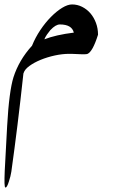

<svg xmlns="http://www.w3.org/2000/svg" viewBox="-145 -381 564 852"><path d="M51.8 -206.5Q76.7 -216.3 109.9 -223.9Q143.1 -231.4 182.6 -236.3Q173.8 -272.5 120.6 -272.5Q102.1 -272.5 79.1 -248L79.6 -249Q70.8 -238.3 63.5 -227.8Q56.2 -217.3 51.8 -206.5ZM290 -227.1Q266.1 -150.9 242.7 -141.6Q239.3 -140.1 224.6 -140.1Q219.7 -140.1 212.2 -140.4Q204.6 -140.6 196 -141.1Q187.5 -141.6 178.7 -141.8Q169.9 -142.1 162.6 -142.1Q131.8 -142.1 98.1 -134.8Q64.5 -127.4 35.4 -115.5Q6.3 -103.5 -14.4 -88.4Q-35.2 -73.2 -40 -57.6Q-42 -53.2 -41.5 -51.3Q-54.2 66.4 -67.4 173.3Q-80.6 280.3 -94.7 380.9Q-97.7 400.9 -105.5 424.3Q-113.8 451.2 -120.6 451.2Q-124.5 451.2 -125 432.1Q-125.5 413.1 -124 377.7Q-122.6 342.3 -119.4 291.7Q-116.2 241.2 -113.3 178.2Q-108.9 99.6 -101.8 45.9Q-94.7 -7.8 -85.4 -37.6Q-61 -114.3 -2.9 -178.2Q11.7 -214.4 33.9 -247.6Q56.2 -280.8 81.1 -305.9Q106 -331.1 130.6 -346.2Q155.3 -361.3 174.8 -361.3Q198.2 -361.3 219.2 -350.8Q240.2 -340.3 255.9 -322.3Q271.5 -304.2 280.8 -279.5Q290 -254.9 290 -227.1Z"/></svg>

Font: XB Zar
Style: Italic
Weight: 400
Italic angle: -12°
Designer: Behnam
Foundry: Irmug
Version: Version 8.005 2009